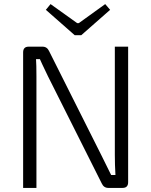

<svg xmlns="http://www.w3.org/2000/svg" viewBox="-20 -918 739 938"><path d="M518 -870 377 -746H345L204 -870L227 -898L357 -805H365L494 -898ZM606 -690V-28Q606 0 579 0H509Q487 0 477 -22L214 -546Q177 -623 175 -629H156Q158 -602 158 -546V0H93V-662Q93 -690 120 -690H188Q210 -690 220 -668L477 -156Q508 -94 523 -63H544Q541 -112 541 -162V-690Z"/></svg>

Font: Exo 2.0 Light
Style: Regular
Weight: 300
Designer: Natanael Gama
Version: Version 1.001;PS 001.001;hotconv 1.0.70;makeotf.lib2.5.58329